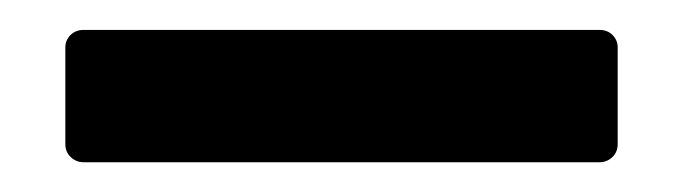

<svg xmlns="http://www.w3.org/2000/svg" viewBox="-20 -109 459 129"><path d="M36.1 0Q31.2 0 27.6 -3.4Q23.9 -6.8 23.9 -12.2V-77.1Q23.9 -82 27.3 -85.4Q30.8 -88.9 36.1 -88.9H382.8Q388.2 -88.9 391.6 -85.4Q395 -82 395 -77.1V-12.2Q395 -6.8 391.4 -3.4Q387.7 0 382.8 0Z"/></svg>

Font: Barlow Condensed SemiBold
Style: Regular
Weight: 600
Width: 3
Designer: Jeremy Tribby
Foundry: Tribby Type
Version: Version 1.422;hotconv 1.0.109;makeotfexe 2.5.65596